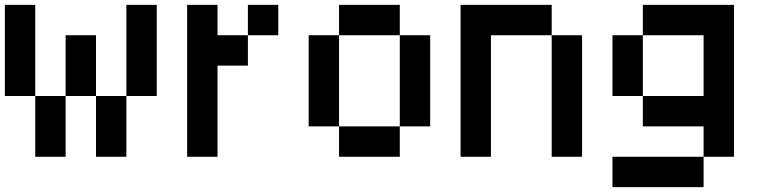

<svg xmlns="http://www.w3.org/2000/svg" viewBox="-20 -645 3165 790"><path d="M0 -250V-625H125V-250ZM125 -250H250V0H125ZM250 -250V-500H375V-250ZM375 -250H500V0H375ZM500 -250V-625H625V-250Z M750 0V-625H875V-500H1000V-375H875V0ZM1000 -500V-625H1125V-500Z M1250 -125V-500H1375V-125ZM1750 -125H1625V-500H1750ZM1375 -125H1625V0H1375ZM1375 -500V-625H1625V-500Z M1875 0V-625H2250V-500H2000V0ZM2375 0H2250V-500H2375Z M2500 125V0H2875V125ZM2500 -250V-500H2625V-250ZM2625 -250H2875V-500H2625V-625H3000V0H2875V-125H2625Z"/></svg>

Font: Galmuri7 Regular
Style: Regular
Weight: 400
Designer: Lee Minseo (quiple)
Version: Version 2.399;hotconv 1.1.1;makeotfexe 2.6.0 DEVELOPMENT